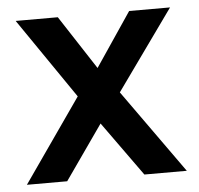

<svg xmlns="http://www.w3.org/2000/svg" viewBox="-44 -577 646 622"><g transform="rotate(-5 279.0 -266.0)"><path d="M166 -532 280 -357 398 -532H531L345 -272L539 0H401L274 -177L150 0H19L208 -271L29 -532Z"/></g></svg>

Font: Montserrat Alternates
Style: Regular
Weight: 400
Designer: Julieta Ulanovsky
Foundry: Julieta Ulanovsky
Version: Version 2.001